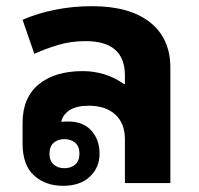

<svg xmlns="http://www.w3.org/2000/svg" viewBox="-20 -592 645 621"><path d="M184 9Q127 9 90 -24.5Q53 -58 53 -128V-194Q53 -276 105 -319Q157 -362 248 -362Q284 -362 318 -351.5Q352 -341 381 -320H384V-348Q384 -459 257 -459Q210 -459 169.5 -447Q129 -435 91 -418L53 -528Q101 -549 158.5 -560.5Q216 -572 278 -572Q399 -572 465 -520Q531 -468 531 -373V0H384V-141Q384 -193 353 -221.5Q322 -250 267 -250Q227 -250 205 -235.5Q183 -221 178 -198Q189 -199 201 -199Q249 -199 275.5 -169.5Q302 -140 302 -95Q302 -50 270.5 -20.5Q239 9 184 9ZM188 -48Q210 -48 223.5 -60Q237 -72 237 -95Q237 -118 223.5 -130Q210 -142 188 -142Q167 -142 153.5 -130Q140 -118 140 -95Q140 -72 153.5 -60Q167 -48 188 -48Z"/></svg>

Font: Noto Sans Thai Looped
Style: Bold
Weight: 700
Designer: Sasikarn Vongin, Ben Mitchell
Foundry: The Fontpad Ltd
Version: Version 1.001; ttfautohint (v1.8.4.7-5d5b)